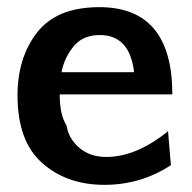

<svg xmlns="http://www.w3.org/2000/svg" viewBox="-20 -507 538 537"><path d="M29 -240Q29 -346 84 -416.5Q139 -487 258 -487Q462 -487 462 -243H147Q147 -186 166 -156Q172 -119 202 -93.5Q232 -68 277 -68Q361 -68 450 -140L458 -45Q374 10 272 10Q167 10 98 -51Q29 -112 29 -240ZM152 -305H355Q343 -409 259 -409Q212 -409 186 -377.5Q160 -346 152 -305Z"/></svg>

Font: Coval
Style: Bold
Weight: 700
Foundry: Context Ltd
Version: Version 001.000